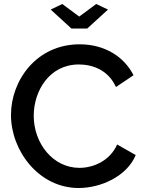

<svg xmlns="http://www.w3.org/2000/svg" viewBox="-20 -936 724 962"><path d="M292 -916 234 -888 338 -793H417L521 -888L462 -916L377 -853ZM379 -714C162 -714 35 -532 35 -360C35 -180 175 6 374 6C486 6 616 -53 660 -159L567 -212C530 -129 447 -95 378 -95C245 -95 149 -218 149 -356C149 -480 227 -613 375 -613C443 -613 522 -586 561 -500L649 -559C603 -650 507 -714 379 -714Z"/></svg>

Font: FIGSv2-sans-serif SemiBold
Style: Regular
Weight: 600
Designer: Matt McInerney, Pablo Impallari, Rodrigo Fuenzalida,Mirko Velimirovic
Foundry: Matt McInerney, Pablo Impallari, Rodrigo Fuenzalida
Version: Version 4.021;hotconv 1.0.109;makeotfexe 2.5.65596